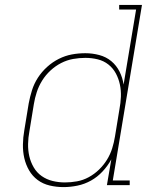

<svg xmlns="http://www.w3.org/2000/svg" viewBox="-20 -755 640 783"><path d="M239 8Q210 8 182.5 1.5Q155 -5 133.5 -21Q112 -37 98.5 -60.5Q85 -84 79 -110.5Q73 -137 73.5 -166Q74 -195 79 -223L97 -333Q102 -360 110.5 -387Q119 -414 134.5 -438Q150 -462 172 -482Q194 -502 220 -515Q246 -528 273 -533Q300 -538 328 -538Q357 -538 385 -530.5Q413 -523 434 -505.5Q455 -488 467.5 -463Q480 -438 484 -410L535 -716H466V-735H559L440 -19H509V0H416L434 -105Q419 -78 398 -55.5Q377 -33 351 -18.5Q325 -4 296 2Q267 8 239 8ZM245 -11Q269 -11 294 -15.5Q319 -20 342 -32.5Q365 -45 384 -63.5Q403 -82 416.5 -104Q430 -126 437.5 -150Q445 -174 449 -199L467 -309Q472 -335 473 -360.5Q474 -386 469 -410Q464 -434 452.5 -455.5Q441 -477 422 -492Q403 -507 378.5 -513Q354 -519 328 -519Q303 -519 278 -514.5Q253 -510 229.5 -498Q206 -486 186 -467.5Q166 -449 152 -426.5Q138 -404 130 -379.5Q122 -355 118 -330L100 -220Q95 -194 94.5 -168Q94 -142 99.5 -118Q105 -94 117.5 -72.5Q130 -51 150 -37Q170 -23 194.5 -17Q219 -11 245 -11Z"/></svg>

Font: Iosevka Slab ThExObl
Style: Regular
Weight: 100
Width: 7
Italic angle: -9°
Monospace: yes
Designer: Belleve Invis
Foundry: Belleve Invis
Version: Version 11.1.1; ttfautohint (v1.8.3)